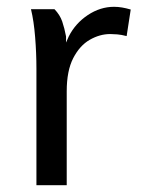

<svg xmlns="http://www.w3.org/2000/svg" viewBox="-20 -544 431 564"><path d="M87 0V-342Q87 -388 83.2 -435Q79.5 -482 71 -517H140Q156 -500.5 162.8 -480.8Q169.5 -461 174 -437V-419L182 -437Q201.5 -475.5 238 -499.8Q274.5 -524 315 -524Q326.5 -524 338.5 -522Q350.5 -520 364 -516L352 -438Q336.5 -442 324.8 -443Q313 -444 304 -444Q273 -444 243.5 -427Q214 -410 195 -373Q176 -336 176 -276V0Z"/></svg>

Font: Expletus Sans
Style: Regular
Weight: 400
Designer: Jasper de Waard
Foundry: Designtown
Version: Version 7.500